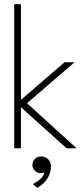

<svg xmlns="http://www.w3.org/2000/svg" viewBox="-20 -708 402 917"><path d="M288 -410.5H336L109 -215L345.5 0H297.5L80 -196V0H48V-688H80V-231ZM177.3 39Q196.4 39 209.8 52.6Q223.3 66.2 223.3 85.7Q223.3 109.4 214.1 129.5Q205 149.5 190 164.7Q175 179.9 157.5 189.2L136.9 170.9Q147.4 166.3 159.2 157.9Q171.1 149.5 180.5 138.6Q189.8 127.7 192.1 114.9Q183.2 119.2 173.5 119.2Q156.7 118.8 145.8 106.7Q134.9 94.7 134.9 81.4Q134.9 68.6 140.4 59Q145.8 49.5 155.4 44.3Q164.9 39 177.3 39Z"/></svg>

Font: League Spartan Extralight
Style: Regular
Weight: 200
Foundry: The League of Moveable Type
Version: Version 2.300; ttfautohint (v1.8.3)